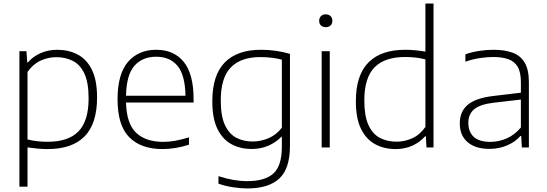

<svg xmlns="http://www.w3.org/2000/svg" viewBox="-20 -828 3071 1078"><path d="M89 220V-540.5H128.5L133 -477.5H136.5Q164.5 -510 207 -529.2Q249.5 -548.5 301.5 -548.5Q364 -548.5 414.8 -522.5Q465.5 -496.5 495.2 -437.8Q525 -379 525 -280.5Q525 -133.5 454.8 -62.2Q384.5 9 247.5 9Q217.5 9 188 6Q158.5 3 134.5 -0.5V220ZM248.5 -32Q363.5 -32 420.5 -90.2Q477.5 -148.5 477.5 -275.5Q477.5 -364 454 -414.5Q430.5 -465 389.2 -486Q348 -507 296 -507Q251 -507 208.2 -487.8Q165.5 -468.5 134.5 -424V-45Q185 -32 248.5 -32Z M892.5 9Q772 9 706 -57.2Q640 -123.5 640 -270.5Q640 -413 698.8 -480.8Q757.5 -548.5 857 -548.5Q956.5 -548.5 1011.8 -480.5Q1067 -412.5 1067 -270V-252.5H687.5Q690.5 -133.5 744.5 -82.5Q798.5 -31.5 896.5 -31.5Q930 -31.5 965.5 -38Q1001 -44.5 1041 -57V-15.5Q964 9 892.5 9ZM857 -509.5Q779.5 -509.5 734.8 -458.8Q690 -408 687.5 -290.5H1021.5Q1019 -407.5 976.5 -458.5Q934 -509.5 857 -509.5Z M1369 230Q1332 230 1287.5 223.2Q1243 216.5 1206.5 203V161Q1251 175.5 1290.8 182.2Q1330.5 189 1368.5 189Q1467.5 189 1515 146Q1562.5 103 1562.5 -4.5V-59.5H1559Q1530.5 -29.5 1488 -10.5Q1445.5 8.5 1391.5 8.5Q1330.5 8.5 1280.8 -17.8Q1231 -44 1201.5 -102.8Q1172 -161.5 1172 -259.5Q1172 -406 1241.8 -477.2Q1311.5 -548.5 1445.5 -548.5Q1530 -548.5 1608 -525.5V-9.5Q1608 119.5 1547.8 174.8Q1487.5 230 1369 230ZM1398.5 -33.5Q1443.5 -33.5 1487.5 -52Q1531.5 -70.5 1562.5 -111V-493Q1539.5 -499.5 1508.2 -503.5Q1477 -507.5 1441.5 -507.5Q1332.5 -507.5 1276 -449.5Q1219.5 -391.5 1219.5 -264Q1219.5 -176 1243 -125.8Q1266.5 -75.5 1307 -54.5Q1347.5 -33.5 1398.5 -33.5Z M1786 0V-540.5H1831.5V0ZM1809 -675.5Q1792 -675.5 1782 -685Q1772 -694.5 1772 -711Q1772 -727.5 1782 -737.5Q1792 -747.5 1809 -747.5Q1826 -747.5 1836 -737.5Q1846 -727.5 1846 -711Q1846 -694.5 1836 -685Q1826 -675.5 1809 -675.5Z M2201.5 9Q2137.5 9 2087 -18Q2036.5 -45 2007.2 -104Q1978 -163 1978 -259.5Q1978 -406 2048.5 -477.2Q2119 -548.5 2255.5 -548.5Q2285.5 -548.5 2315 -545.5Q2344.5 -542.5 2368.5 -538V-808H2414V0H2374.5L2371 -62.5H2366.5Q2338.5 -30 2296 -10.5Q2253.5 9 2201.5 9ZM2207.5 -32.5Q2252 -32.5 2294.8 -51.8Q2337.5 -71 2368.5 -115.5V-494.5Q2318 -508 2254.5 -508Q2140 -508 2082.8 -449.8Q2025.5 -391.5 2025.5 -264Q2025.5 -177 2048.5 -126.5Q2071.5 -76 2112.2 -54.2Q2153 -32.5 2207.5 -32.5Z M2728 8Q2649.5 8 2605.5 -29.8Q2561.5 -67.5 2561.5 -135Q2561.5 -202.5 2606.8 -240.2Q2652 -278 2753 -289.5L2904.5 -307.5V-367Q2904.5 -423 2886.2 -453.5Q2868 -484 2833.2 -496Q2798.5 -508 2748.5 -508Q2715.5 -508 2674.8 -502Q2634 -496 2593 -481.5V-523Q2627 -535.5 2669.2 -542Q2711.5 -548.5 2750.5 -548.5Q2814 -548.5 2858.5 -532Q2903 -515.5 2926.2 -475.8Q2949.5 -436 2949.5 -366.5V0H2910L2906.5 -64.5H2902Q2873 -31 2826.8 -11.5Q2780.5 8 2728 8ZM2609.5 -138.5Q2609.5 -87.5 2640 -59.5Q2670.5 -31.5 2733.5 -31.5Q2780 -31.5 2824.5 -50.8Q2869 -70 2904.5 -112V-269L2753.5 -251.5Q2676 -242.5 2642.8 -215Q2609.5 -187.5 2609.5 -138.5Z"/></svg>

Font: Encode Sans SemiExpanded SemiExpanded ExtraLight
Style: Regular
Weight: 200
Width: 6
Designer: Multiple Designers
Foundry: Impallari Type
Version: Version 3.000; ttfautohint (v1.8.3) -l 8 -r 50 -G 200 -x 14 